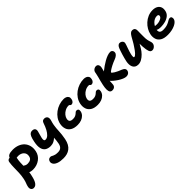

<svg xmlns="http://www.w3.org/2000/svg" viewBox="287 -1918 3572 3572"><g transform="rotate(-45 2073.0 -132.5)"><path d="M280.8 8.8Q222.2 8.8 180.2 -12.1Q138.2 -33 118.1 -67.5Q98 -102 105.8 -142.2Q109.4 -159.6 124.9 -173.8Q140.4 -188 157.2 -188Q172.6 -188 184.7 -180.7Q196.8 -173.4 209.7 -163.8Q222.6 -154.2 240.5 -146.9Q258.4 -139.6 285.6 -139.6Q329.6 -139.6 360.5 -158.1Q391.4 -176.6 399.8 -221Q406.8 -253.8 398.7 -280.7Q390.6 -307.6 370.5 -327.4Q350.4 -347.2 321.9 -357.7Q293.4 -368.2 259.6 -368.2Q244 -368.2 227.5 -365.1Q211 -362 185.6 -362Q165.4 -362 149 -372.4Q132.6 -382.8 123.9 -400.6Q115.2 -418.4 119.4 -439Q129.2 -486.2 166.1 -503.7Q203 -521.2 270.4 -521.2Q344.2 -521.2 403.1 -497.9Q462 -474.6 500.9 -431.6Q539.8 -388.6 554.5 -328.8Q569.2 -269 554.4 -196.8Q545.4 -151.4 521.1 -114Q496.8 -76.6 459.9 -49.1Q423 -21.6 377.4 -6.4Q331.8 8.8 280.8 8.8ZM45.8 261Q26.2 261 9.9 250.6Q-6.4 240.2 -14.7 219.1Q-23 198 -16.2 166.4Q-12.4 144.8 -6.5 128.5Q-0.6 112.2 5.8 95.5Q12.2 78.8 18.8 58.5Q25.4 38.2 31.4 8.4Q46.4 -66.8 48.9 -134.2Q51.4 -201.6 52 -268Q52.6 -334.4 62.8 -406Q66.2 -428.8 82.8 -442.4Q99.4 -456 123.4 -456Q151.4 -456 174.7 -443.2Q198 -430.4 210.2 -409.6Q222.4 -388.8 217.6 -363.2Q205.6 -305.6 202.7 -253.9Q199.8 -202.2 199.2 -153.5Q198.6 -104.8 196.2 -55.7Q193.8 -6.6 183.6 46Q175.2 86 164.5 124.1Q153.8 162.2 137.9 193.2Q122 224.2 99.6 242.6Q77.2 261 45.8 261Z M829.4 261Q742.2 261 689.4 241.2Q636.6 221.4 615.7 190.2Q594.8 159 601.2 126.2Q607.2 98.2 624.5 83.1Q641.8 68 669 68Q685.6 68 697.4 74.1Q709.2 80.2 724.9 88.6Q740.6 97 765.9 103.1Q791.2 109.2 834.8 109.2Q870 109.2 894.5 96.5Q919 83.8 933.6 60.4Q948.2 37 954.6 5Q962 -31.6 964.9 -61.4Q967.8 -91.2 970 -119.5Q972.2 -147.8 975.4 -179.8Q978.6 -211.8 986.6 -251.8L1037.8 -218.2Q1008 -171.8 978.2 -142.2Q948.4 -112.6 920.3 -96.2Q892.2 -79.8 866.8 -73.9Q841.4 -68 820.4 -68Q752.8 -68 710 -96.6Q667.2 -125.2 653.1 -185.9Q639 -246.6 658.6 -343Q673 -416.8 690.3 -454.2Q707.6 -491.6 728.5 -504.7Q749.4 -517.8 775.2 -517.8Q806 -517.8 823.2 -506.2Q840.4 -494.6 845.1 -475.3Q849.8 -456 844 -432.2Q836.2 -398.4 824.6 -361.6Q813 -324.8 806.5 -292.8Q800 -260.8 805.3 -240.9Q810.6 -221 837.4 -221Q875 -221 909.8 -253.6Q944.6 -286.2 973.7 -340.5Q1002.8 -394.8 1023.4 -458.4Q1033.2 -489.6 1048.6 -503.2Q1064 -516.8 1093.4 -516.8Q1112.6 -516.8 1128.8 -509.5Q1145 -502.2 1155 -488.1Q1165 -474 1166.7 -451.9Q1168.4 -429.8 1159.6 -400Q1143.8 -349.8 1136.7 -309Q1129.6 -268.2 1126.6 -231.3Q1123.6 -194.4 1122 -156.2Q1120.4 -118 1115.4 -73.1Q1110.4 -28.2 1099.4 29Q1086.4 93.8 1061.1 138.5Q1035.8 183.2 1000.1 210.2Q964.4 237.2 921.3 249.1Q878.2 261 829.4 261Z M1452.6 9Q1365.8 9 1312.6 -23.5Q1259.4 -56 1240.2 -111.9Q1221 -167.8 1234.2 -236Q1247 -298.8 1281.9 -350.4Q1316.8 -402 1368.1 -439.9Q1419.4 -477.8 1480.4 -498.4Q1541.4 -519 1605.4 -519Q1637.4 -519 1663.8 -507.7Q1690.2 -496.4 1703.5 -473Q1716.8 -449.6 1709.6 -413.6Q1702.6 -376.6 1682.2 -358.9Q1661.8 -341.2 1640.8 -341.2Q1625.2 -341.2 1618.1 -347.9Q1611 -354.6 1604.9 -361.2Q1598.8 -367.8 1584.6 -367.8Q1536.6 -367.8 1494 -345.6Q1451.4 -323.4 1422.9 -288.4Q1394.4 -253.4 1386.6 -215Q1382.4 -191 1387.5 -172.1Q1392.6 -153.2 1411.5 -142.2Q1430.4 -131.2 1466.4 -131.2Q1506 -131.2 1529.8 -141.7Q1553.6 -152.2 1568.3 -165.2Q1583 -178.2 1595.3 -188.7Q1607.6 -199.2 1625 -199.2Q1650 -199.2 1662.7 -183.5Q1675.4 -167.8 1668.4 -129.2Q1659.2 -88 1628.8 -56.5Q1598.4 -25 1553.1 -8Q1507.8 9 1452.6 9Z M1981.6 9Q1894.8 9 1841.6 -23.5Q1788.4 -56 1769.2 -111.9Q1750 -167.8 1763.2 -236Q1776 -298.8 1810.9 -350.4Q1845.8 -402 1897.1 -439.9Q1948.4 -477.8 2009.4 -498.4Q2070.4 -519 2134.4 -519Q2166.4 -519 2192.8 -507.7Q2219.2 -496.4 2232.5 -473Q2245.8 -449.6 2238.6 -413.6Q2231.6 -376.6 2211.2 -358.9Q2190.8 -341.2 2169.8 -341.2Q2154.2 -341.2 2147.1 -347.9Q2140 -354.6 2133.9 -361.2Q2127.8 -367.8 2113.6 -367.8Q2065.6 -367.8 2023 -345.6Q1980.4 -323.4 1951.9 -288.4Q1923.4 -253.4 1915.6 -215Q1911.4 -191 1916.5 -172.1Q1921.6 -153.2 1940.5 -142.2Q1959.4 -131.2 1995.4 -131.2Q2035 -131.2 2058.8 -141.7Q2082.6 -152.2 2097.3 -165.2Q2112 -178.2 2124.3 -188.7Q2136.6 -199.2 2154 -199.2Q2179 -199.2 2191.7 -183.5Q2204.4 -167.8 2197.4 -129.2Q2188.2 -88 2157.8 -56.5Q2127.4 -25 2082.1 -8Q2036.8 9 1981.6 9Z M2729.4 12.6Q2699.4 12.6 2658.6 -4.5Q2617.8 -21.6 2576.5 -48.4Q2535.2 -75.2 2500.3 -105Q2465.4 -134.8 2446.4 -159.2Q2430.6 -178.2 2423.5 -200Q2416.4 -221.8 2420.6 -245.2Q2425 -263.8 2436.7 -284.6Q2448.4 -305.4 2470 -324.8Q2484.2 -338.4 2514.4 -362.8Q2544.6 -387.2 2584.6 -415.3Q2624.6 -443.4 2669.1 -468.7Q2713.6 -494 2757.1 -510.1Q2800.6 -526.2 2837.2 -526.2Q2858.8 -526.2 2872.8 -514.8Q2886.8 -503.4 2892.4 -486.5Q2898 -469.6 2894.8 -452.6Q2890 -423.8 2862.8 -401.9Q2835.6 -380 2800.6 -367.4Q2739.8 -344.6 2690.1 -318.8Q2640.4 -293 2611 -272.4Q2581.6 -251.8 2580.4 -244Q2579.2 -237.6 2592.9 -225.3Q2606.6 -213 2631.9 -197.6Q2657.2 -182.2 2691 -166.6Q2724.8 -151 2762 -137Q2779.6 -130.2 2794.3 -119Q2809 -107.8 2816.8 -92Q2824.6 -76.2 2820.6 -55.8Q2816.6 -35.8 2804.2 -20Q2791.8 -4.2 2772.7 4.2Q2753.6 12.6 2729.4 12.6ZM2364.2 10Q2329.2 10 2313.1 -12.8Q2297 -35.6 2296.6 -79.7Q2296.2 -123.8 2309.6 -187.4Q2318.6 -231.8 2329.7 -273.4Q2340.8 -315 2350.9 -352.3Q2361 -389.6 2366.2 -418.6Q2368.2 -426.6 2369.7 -436.5Q2371.2 -446.4 2373 -455.4Q2377.8 -479.2 2392.7 -494.9Q2407.6 -510.6 2426.4 -518.4Q2445.2 -526.2 2462 -526.2Q2498.6 -526.2 2513.5 -499Q2528.4 -471.8 2519.8 -429.6Q2513.2 -396.2 2502.3 -359.3Q2491.4 -322.4 2480.5 -287.5Q2469.6 -252.6 2463.6 -225Q2454.4 -176 2451.8 -143.3Q2449.2 -110.6 2449.3 -88.6Q2449.4 -66.6 2445.8 -50.4Q2441.4 -30.2 2429.7 -16.5Q2418 -2.8 2401.2 3.6Q2384.4 10 2364.2 10Z M3046 12.4Q3003.8 12.4 2977.1 -4.3Q2950.4 -21 2937 -49.4Q2923.6 -77.8 2921.8 -113.4Q2920 -149 2927.6 -186.6Q2934.2 -218.4 2944 -255.6Q2953.8 -292.8 2964.9 -329.9Q2976 -367 2987 -398.8Q2998 -430.6 3005.2 -449.6Q3018.2 -484.6 3037.7 -502.4Q3057.2 -520.2 3077.4 -520.2Q3101 -520.2 3119.5 -509.4Q3138 -498.6 3147.3 -481.6Q3156.6 -464.6 3152.8 -444.4Q3149.8 -428.6 3140.6 -402.3Q3131.4 -376 3120.4 -344.6Q3109.4 -313.2 3098.7 -280.6Q3088 -248 3082 -218Q3078.2 -200 3076.2 -182.3Q3074.2 -164.6 3076.7 -152.8Q3079.2 -141 3090 -141Q3113.8 -141 3148.7 -180Q3183.6 -219 3222 -279.2Q3253 -324 3276.6 -367.2Q3300.2 -410.4 3320.4 -444.9Q3340.6 -479.4 3361.5 -500.3Q3382.4 -521.2 3408.8 -521.2Q3449.8 -521.2 3466.6 -498.5Q3483.4 -475.8 3481 -441.6Q3480.2 -415.4 3479.8 -376.7Q3479.4 -338 3479.6 -300.7Q3479.8 -263.4 3480.8 -241.6Q3484.6 -195.6 3493.4 -166.6Q3502.2 -137.6 3508.5 -115.9Q3514.8 -94.2 3510.8 -71.2Q3506.8 -50.4 3492.9 -32.3Q3479 -14.2 3459.5 -2.6Q3440 9 3417.8 9Q3374.6 9 3358.4 -36.2Q3342.2 -81.4 3336.6 -160Q3334.4 -197.4 3333.7 -235.4Q3333 -273.4 3334.1 -310Q3335.2 -346.6 3336.6 -378.6L3391 -352Q3379.2 -328.2 3355.9 -285.5Q3332.6 -242.8 3289.4 -169.6Q3260 -120 3219.6 -78.6Q3179.2 -37.2 3134.8 -12.4Q3090.4 12.4 3046 12.4Z M3825 10Q3729.2 10 3675.7 -22.7Q3622.2 -55.4 3604.9 -109.4Q3587.6 -163.4 3600.6 -228Q3611.4 -281.6 3641.6 -333.3Q3671.8 -385 3717.8 -427.1Q3763.8 -469.2 3821.6 -494.1Q3879.4 -519 3945.4 -519Q4003.8 -519 4043.1 -497.9Q4082.4 -476.8 4099.3 -437.4Q4116.2 -398 4104.8 -342Q4094 -285.6 4053.1 -251Q4012.2 -216.4 3955.1 -200.6Q3898 -184.8 3838 -184.8Q3768.6 -184.8 3741.2 -205.3Q3713.8 -225.8 3718.4 -250.2Q3721.2 -264.4 3729.4 -271.5Q3737.6 -278.6 3753.2 -278.6Q3763.4 -278.6 3778.2 -275.8Q3793 -273 3818.8 -273Q3851.4 -273 3883.3 -282.1Q3915.2 -291.2 3937.5 -307.1Q3959.8 -323 3964.4 -343Q3968.2 -364 3958.9 -374.5Q3949.6 -385 3924 -385Q3892.6 -385 3863 -371.3Q3833.4 -357.6 3808.6 -332.8Q3783.8 -308 3766.2 -275.4Q3748.6 -242.8 3741.2 -205.8Q3737.2 -182.6 3742.9 -162Q3748.6 -141.4 3768.9 -129Q3789.2 -116.6 3827 -116.6Q3882.8 -116.6 3921 -127.4Q3959.2 -138.2 3984.8 -152.8Q4010.4 -167.4 4030 -178.2Q4049.6 -189 4067.2 -189Q4095.6 -189 4104.6 -168.2Q4113.6 -147.4 4108.8 -122.2Q4103.2 -96.2 4080 -72.1Q4056.8 -48 4018.7 -29.8Q3980.6 -11.6 3931.3 -0.8Q3882 10 3825 10Z"/></g></svg>

Font: Shantell Sans Light
Style: Italic
Weight: 300
Italic angle: -11°
Designer: Stephen Nixon, Anya Danilova, Shantell Martin
Foundry: Arrow Type
Version: Version 1.008;[ac192a2d6]